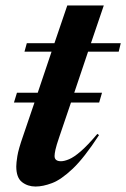

<svg xmlns="http://www.w3.org/2000/svg" viewBox="-20 -670 462 702"><path d="M179.5 -99.5Q179.5 -80.5 203 -80.5Q215 -80.5 232.5 -87.8Q250 -95 275 -116.5Q300 -138 336 -180.5L342 -176Q288 -93 245.8 -53Q203.5 -13 170.2 -0.5Q137 12 110 12Q81.5 12 60.5 -4.2Q39.5 -20.5 39.5 -61.5Q39.5 -74.5 43.5 -99.5Q47.5 -124.5 64.5 -173L106 -295H31L42 -331H118L168.5 -481H69.5L78 -512H179L226 -650H359.5L312.5 -512H421.5L414 -481H302L251.5 -331H353L342.5 -295H239.5L197 -170Q186 -138 182.8 -123Q179.5 -108 179.5 -99.5Z"/></svg>

Font: Newsreader 72pt SemiBold
Style: Italic
Weight: 600
Italic angle: -17°
Designer: Hugues Gentile
Foundry: Production Type
Version: Version 1.003; ttfautohint (v1.8.3)